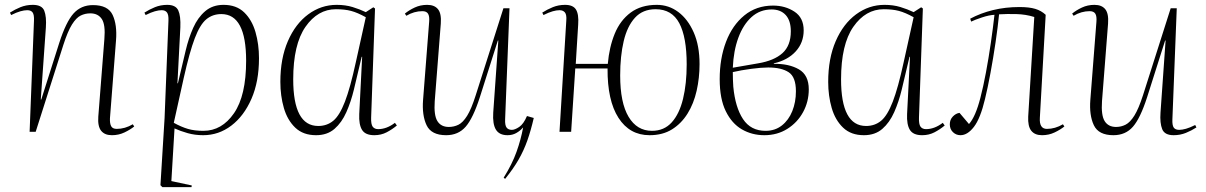

<svg xmlns="http://www.w3.org/2000/svg" viewBox="-20 -543 4967 791"><path d="M533 -22Q517 -9 493 2.5Q469 14 441 14Q411 14 396.5 -4.5Q382 -23 385 -63L410 -382Q415 -441 399.5 -464.5Q384 -488 352 -488Q331 -488 312.5 -479Q294 -470 276.5 -442Q259 -414 241 -358L127 0H102L120 -458Q121 -482 114.5 -491.5Q108 -501 92 -501Q80 -501 64 -496.5Q48 -492 26 -481L21 -491Q41 -504 64.5 -513.5Q88 -523 115 -523Q153 -523 162.5 -498.5Q172 -474 169 -430L148 -133H150L224 -366Q252 -453 283 -487.5Q314 -522 363 -522Q425 -522 444 -481.5Q463 -441 458 -377L433 -56Q432 -34 438 -23Q444 -12 461 -12Q495 -12 527 -31Z M674 -458Q675 -482 668 -491.5Q661 -501 646 -501Q634 -501 618 -496.5Q602 -492 580 -481L575 -491Q595 -504 618.5 -513.5Q642 -523 669 -523Q704 -523 714.5 -500Q725 -477 723 -430L711 -200H713L745 -335Q757 -386 776 -428.5Q795 -471 825.5 -497Q856 -523 901 -523Q954 -523 986 -492Q1018 -461 1032.5 -411Q1047 -361 1047 -303Q1047 -207 1016 -136Q985 -65 933 -25.5Q881 14 817 14Q783 14 753 5.5Q723 -3 699 -14L686 203L770 221L769 228H649L641 220L658 -56ZM892 -485Q856 -485 830 -463.5Q804 -442 782.5 -385.5Q761 -329 737 -222L696 -37Q727 -20 754 -12Q781 -4 818 -4Q894 -4 944 -76.5Q994 -149 994 -293Q994 -485 892 -485Z M1509 -59Q1508 -31 1515.5 -21Q1523 -11 1538 -11Q1573 -11 1607 -37L1615 -26Q1596 -10 1573 2Q1550 14 1522 14Q1485 14 1471.5 -8Q1458 -30 1460 -73L1472 -309H1470L1438 -174Q1426 -124 1407 -81Q1388 -38 1358 -12Q1328 14 1282 14Q1229 14 1196.5 -17Q1164 -48 1149.5 -98Q1135 -148 1135 -206Q1135 -302 1166 -373.5Q1197 -445 1250 -484Q1303 -523 1367 -523Q1403 -523 1432.5 -514Q1462 -505 1487 -493L1518 -513L1525 -508ZM1291 -24Q1327 -24 1353 -45.5Q1379 -67 1401 -124Q1423 -181 1446 -287L1487 -472Q1453 -491 1426.5 -498Q1400 -505 1364 -505Q1289 -505 1238.5 -432.5Q1188 -360 1188 -216Q1188 -24 1291 -24Z M1648 -487Q1665 -501 1688.5 -512Q1712 -523 1740 -523Q1770 -523 1784.5 -505Q1799 -487 1796 -446L1771 -126Q1767 -68 1782 -44Q1797 -20 1829 -20Q1850 -20 1868.5 -29Q1887 -38 1904.5 -66Q1922 -94 1940 -151L2054 -509H2079L2061 -51Q2060 -27 2067 -17.5Q2074 -8 2089 -8Q2101 -8 2119 -20Q2137 -32 2151 -65L2179 -57Q2167 -5 2152.5 36Q2138 77 2116.5 114.5Q2095 152 2061 194L2055 189Q2090 133 2108 82.5Q2126 32 2135 -17H2134Q2123 -4 2107 5Q2091 14 2071 14Q2037 14 2023 -9Q2009 -32 2012 -79L2033 -376H2031L1957 -143Q1929 -56 1898.5 -21Q1868 14 1818 14Q1757 14 1737.5 -27Q1718 -68 1723 -132L1748 -453Q1750 -476 1743.5 -486.5Q1737 -497 1720 -497Q1686 -497 1654 -478Z M2656 14Q2574 14 2528 -57.5Q2482 -129 2483 -261H2350L2333 0H2285L2313 -458Q2315 -482 2307.5 -491.5Q2300 -501 2285 -501Q2273 -501 2257 -496.5Q2241 -492 2219 -481L2214 -491Q2234 -504 2257.5 -513.5Q2281 -523 2308 -523Q2341 -523 2353 -503.5Q2365 -484 2362 -442Q2360 -402 2357 -361.5Q2354 -321 2352 -280H2484Q2490 -349 2512.5 -404Q2535 -459 2578 -491Q2621 -523 2686 -523Q2735 -523 2774.5 -493.5Q2814 -464 2838 -409.5Q2862 -355 2862 -279Q2862 -222 2850 -169Q2838 -116 2812.5 -75Q2787 -34 2748.5 -10Q2710 14 2656 14ZM2666 -4Q2716 -4 2747.5 -39Q2779 -74 2794 -136Q2809 -198 2809 -278Q2809 -390 2778.5 -447.5Q2748 -505 2681 -505Q2628 -505 2596 -470Q2564 -435 2549.5 -373.5Q2535 -312 2535 -232Q2535 -120 2569.5 -62Q2604 -4 2666 -4Z M3129 14Q3078 14 3036.5 -10Q2995 -34 2970 -85Q2945 -136 2945 -217Q2945 -302 2971 -370.5Q2997 -439 3046.5 -479.5Q3096 -520 3165 -520Q3215 -520 3253 -495Q3291 -470 3291 -418Q3291 -367 3258 -331Q3225 -295 3168 -282V-280Q3230 -281 3271 -257.5Q3312 -234 3312 -175Q3312 -124 3288.5 -81Q3265 -38 3223.5 -12Q3182 14 3129 14ZM2999 -264 3103 -282Q3169 -293 3203.5 -324Q3238 -355 3238 -414Q3238 -458 3217 -481Q3196 -504 3159 -504Q3111 -504 3076.5 -473Q3042 -442 3022 -388Q3002 -334 2999 -264ZM3134 -4Q3173 -4 3201 -26Q3229 -48 3244 -85Q3259 -122 3259 -167Q3259 -226 3229 -245.5Q3199 -265 3145 -265Q3117 -265 3075.5 -259.5Q3034 -254 2999 -246Q2999 -228 2999.5 -215.5Q3000 -203 3001 -186Q3009 -101 3041 -52.5Q3073 -4 3134 -4Z M3766 -59Q3765 -31 3772.5 -21Q3780 -11 3795 -11Q3830 -11 3864 -37L3872 -26Q3853 -10 3830 2Q3807 14 3779 14Q3742 14 3728.5 -8Q3715 -30 3717 -73L3729 -309H3727L3695 -174Q3683 -124 3664 -81Q3645 -38 3615 -12Q3585 14 3539 14Q3486 14 3453.5 -17Q3421 -48 3406.5 -98Q3392 -148 3392 -206Q3392 -302 3423 -373.5Q3454 -445 3507 -484Q3560 -523 3624 -523Q3660 -523 3689.5 -514Q3719 -505 3744 -493L3775 -513L3782 -508ZM3548 -24Q3584 -24 3610 -45.5Q3636 -67 3658 -124Q3680 -181 3703 -287L3744 -472Q3710 -491 3683.5 -498Q3657 -505 3621 -505Q3546 -505 3495.5 -432.5Q3445 -360 3445 -216Q3445 -24 3548 -24Z M3977 -466Q4020 -489 4071 -501.5Q4122 -514 4180 -514Q4220 -514 4245 -506.5Q4270 -499 4288 -482L4264 -58Q4261 -12 4293 -12Q4327 -12 4359 -31L4365 -22Q4349 -9 4325 2.5Q4301 14 4273 14Q4243 14 4228.5 -4.5Q4214 -23 4216 -63L4241 -473Q4206 -484 4167 -485Q4128 -486 4096 -484Q4091 -433 4081.5 -368.5Q4072 -304 4060.5 -242Q4049 -180 4038 -135Q4019 -55 3992.5 -20.5Q3966 14 3937 14Q3919 14 3906 1.5Q3893 -11 3893 -31Q3893 -50 3905.5 -63Q3918 -76 3933 -78L3972 -32Q3999 -62 4019 -140Q4031 -186 4042 -245Q4053 -304 4062 -366Q4071 -428 4077 -482Q4055 -481 4025 -471Q3995 -461 3981 -454Z M4397 -487Q4414 -501 4437.5 -512Q4461 -523 4489 -523Q4519 -523 4533.5 -505Q4548 -487 4545 -446L4520 -126Q4516 -68 4531 -44Q4546 -20 4578 -20Q4599 -20 4617.5 -29.5Q4636 -39 4653.5 -67Q4671 -95 4689 -151L4803 -509H4828L4810 -51Q4809 -27 4815.5 -17.5Q4822 -8 4838 -8Q4850 -8 4866 -12.5Q4882 -17 4904 -28L4909 -18Q4889 -5 4865.5 4.5Q4842 14 4815 14Q4778 14 4768 -11Q4758 -36 4761 -79L4782 -376H4780L4706 -143Q4678 -56 4647.5 -21Q4617 14 4567 14Q4506 14 4486.5 -27Q4467 -68 4472 -132L4497 -453Q4499 -476 4492.5 -486.5Q4486 -497 4469 -497Q4435 -497 4403 -478Z"/></svg>

Font: Display Extralight
Style: Italic
Weight: 200
Italic angle: -2°
Designer: Latin by Veronika Burian and Jose Scaglione. Greek by Irene Vlachou. Cyrillic by Vera Evstafieva
Foundry: TypeTogether
Version: Version 3.002